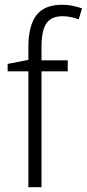

<svg xmlns="http://www.w3.org/2000/svg" viewBox="-20 -785 364 805"><path d="M264 -486H154V0H99V-486H12V-517L99 -534V-587Q99 -677 132.5 -721Q166 -765 240 -765Q265 -765 285.5 -760.5Q306 -756 324 -750L310 -704Q294 -710 276.5 -713.5Q259 -717 242 -717Q195 -717 174.5 -687Q154 -657 154 -587V-532H264Z"/></svg>

Font: Noto Sans Thai Looped SemiCondensed Light
Style: Regular
Weight: 300
Width: 4
Designer: Sasikarn Vongin, Ben Mitchell
Foundry: The Fontpad Ltd
Version: Version 1.001; ttfautohint (v1.8.4.7-5d5b)